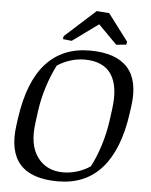

<svg xmlns="http://www.w3.org/2000/svg" viewBox="-59 -925 775 984"><g transform="rotate(5 328.5 -432.5)"><path d="M275.4 10.7Q139.2 10.7 80.1 -56.4Q21 -123.5 39.1 -256.3L44.4 -294.9Q71.3 -484.4 156.2 -577.9Q241.2 -671.4 381.3 -671.4Q516.1 -671.4 576.2 -604.5Q636.2 -537.6 617.2 -403.8L611.8 -365.7Q585.9 -181.2 501.7 -85.2Q417.5 10.7 275.4 10.7ZM521 -382.3Q537.1 -500.5 496.1 -561.8Q455.1 -623 357.9 -623Q322.3 -623 285.6 -611.6Q249 -600.1 218.8 -580.1Q191.4 -527.3 171.9 -465.3Q152.3 -403.3 144 -343.3L135.3 -278.3Q119.6 -164.1 166 -100.8Q212.4 -37.6 298.8 -37.6Q335.9 -37.6 372.6 -49.3Q409.2 -61 438 -81.1Q463.9 -130.4 483.6 -192.6Q503.4 -254.9 512.2 -317.4ZM564.5 -717.8 512.7 -712.9 417 -809.6 283.7 -712.9 238.3 -717.8 240.7 -733.4 398.4 -876 462.9 -871.1 566.9 -733.4Z"/></g></svg>

Font: Noticia Text
Style: Italic
Weight: 400
Italic angle: -8°
Designer: JM Sole
Foundry: JM Sole
Version: Version 1.003